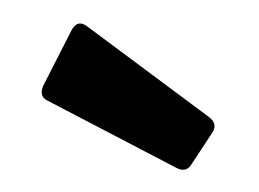

<svg xmlns="http://www.w3.org/2000/svg" viewBox="-28 -877 300 222"><g transform="rotate(5 122.0 -766.0)"><path d="M184 -687.5 27.5 -752.5Q17 -756.5 21.5 -769.5L48 -835Q53.5 -849 65 -842.5L215 -750Q226.5 -743 221 -732.5L200 -693.5Q195 -683.5 184 -687.5Z"/></g></svg>

Font: Jaro 24pt
Style: Regular
Weight: 400
Designer: Agyei Archer, Celine Hurka, Mirko Velimirović
Version: Version 1.000